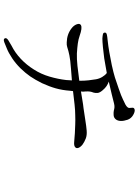

<svg xmlns="http://www.w3.org/2000/svg" viewBox="125 -860 749 1040"><g transform="rotate(90 500.0 -340.5)"><path d="M763 -413Q749 -423 731 -430Q713 -437 688 -435Q664 -433 630 -427.5Q596 -422 567 -418Q547 -416 524.5 -412Q502 -408 476 -404Q478 -416 476 -427Q475 -444 476.5 -453Q478 -462 482 -472Q485 -482 484 -494Q483 -506 469 -522Q458 -535 447 -542.5Q436 -550 422 -555Q423 -555 423 -555Q423 -555 424 -555Q456 -562 488 -570Q520 -578 540 -583Q552 -586 561 -585.5Q570 -585 580 -582Q590 -580 604.5 -581Q619 -582 628 -594Q643 -616 629 -657Q622 -676 604 -686.5Q586 -697 575 -695Q564 -693 564 -683.5Q564 -674 565 -669Q568 -657 547 -645Q536 -640 518 -631Q500 -622 462 -609Q426 -596 400 -588Q374 -580 333 -571Q293 -563 262.5 -557.5Q232 -552 194 -548Q181 -547 169 -544.5Q157 -542 157 -534Q157 -525 166 -523Q175 -521 189 -520Q204 -520 236 -523Q268 -526 296 -530Q313 -533 333.5 -536.5Q354 -540 376 -544Q388 -535 397.5 -519Q407 -503 410 -485Q413 -467 415.5 -445.5Q418 -424 418 -395Q375 -389 337 -385Q299 -381 270 -382Q238 -384 216 -387Q194 -390 174 -397Q132 -412 117 -404Q106 -398 112 -381.5Q118 -365 134 -353Q166 -328 210 -327Q224 -326 235 -329.5Q246 -333 257 -336Q269 -339 281 -341.5Q293 -344 310 -346Q324 -348 353 -350Q382 -352 416 -355Q415 -348 415 -340.5Q415 -333 414 -324Q409 -280 395.5 -234Q382 -188 357 -149Q332 -109 299 -78Q266 -47 228 -28Q213 -20 198.5 -10.5Q184 -1 188 8Q192 18 210 11Q228 4 242 -2Q267 -12 295.5 -31Q324 -50 350 -76Q377 -104 394.5 -129.5Q412 -155 431 -193Q449 -232 459 -267.5Q469 -303 472 -344Q473 -348 473 -352Q473 -356 474 -361Q515 -366 547.5 -369.5Q580 -373 604 -373Q632 -374 655 -373Q678 -372 702 -371Q724 -370 747 -367.5Q770 -365 778 -373Q786 -380 781 -391.5Q776 -403 763 -413Z"/></g></svg>

Font: Hannari
Style: Regular
Weight: 400
Version: Version 1.12